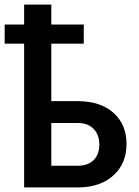

<svg xmlns="http://www.w3.org/2000/svg" viewBox="-36 -818 606 838"><path d="M329.6 -627.4H188V-376.5H308.6Q404.3 -375 460.2 -324.7Q516.1 -274.4 516.1 -189.5Q516.1 -105 460.2 -53.5Q404.3 -2 310.5 0H69.3V-627.4H-15.6V-710.9H69.3V-797.9H188V-710.9H329.6ZM188 -281.2V-94.7H303.7Q348.1 -94.7 372.8 -119.4Q397.5 -144 397.5 -187.5Q397.5 -229 373.3 -254.6Q349.1 -280.3 306.6 -281.2Z"/></svg>

Font: Roboto-o Medium
Style: Regular
Weight: 500
Designer: Google
Version: Version 2.134; 2016; ttfautohint (v1.6)